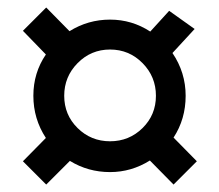

<svg xmlns="http://www.w3.org/2000/svg" viewBox="-20 -562 584 511"><path d="M503.9 -132.8 441.9 -70.8 378.9 -134.8Q329.6 -104 272.9 -104Q214.4 -104 166 -133.8L103 -70.8L41 -132.8L102.1 -194.8Q68.8 -245.6 68.8 -307.1Q68.8 -368.2 102.1 -417L41 -480L103 -542L165 -479Q214.4 -509.8 272.9 -509.8Q331.1 -509.8 379.9 -478L430.2 -533.2L498 -484.9L439 -420.9Q474.1 -369.1 474.1 -307.1Q474.1 -245.1 441.9 -195.8ZM186.5 -394Q150.9 -357.9 150.9 -307.1Q150.9 -256.3 186.5 -221.2Q222.2 -186 272.9 -186Q323.7 -186 359.4 -221.2Q395 -256.3 395 -307.1Q395 -357.9 359.4 -394Q323.7 -430.2 272.9 -430.2Q222.2 -430.2 186.5 -394Z"/></svg>

Font: Stilu
Style: Regular
Weight: 400
Designer: Genilson Lima Santos
Foundry: Genilson Lima Santos
Version: Version 1.200;PS 001.200;hotconv 1.0.88;makeotf.lib2.5.64775